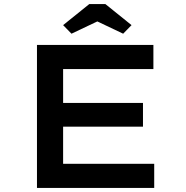

<svg xmlns="http://www.w3.org/2000/svg" viewBox="-20 -920 912 940"><path d="M161 0V-700H731V-582H289V-118H735V0ZM229 -300V-416H680V-300ZM330 -755 289 -797 417 -900H496L624 -797L583 -755L442 -822H471Z"/></svg>

Font: Lexend Tera Medium
Style: Regular
Weight: 500
Designer: Bonnie Shaver-Troup, Thomas Jockin
Foundry: Lexend
Version: Version 1.007